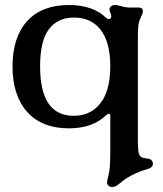

<svg xmlns="http://www.w3.org/2000/svg" viewBox="-20 -502 650 766"><path d="M407 225Q407 219 411 205L416 182Q420 157 420 104V-40Q420 -48 415 -48Q410 -48 405 -44Q351 10 255 10Q147 10 88.5 -55.5Q30 -121 30 -237Q30 -354 88.5 -418Q147 -482 255 -482Q303 -482 340.5 -469Q378 -456 404 -430Q409 -426 415 -426Q419 -426 421.5 -429Q424 -432 424 -437Q424 -444 420 -452Q417 -458 417 -464Q417 -472 423 -477Q429 -482 440 -482Q445 -482 461 -478Q479 -472 498 -472H533Q550 -472 550 -457Q550 -452 547.5 -445Q545 -438 540 -428L539 -426Q533 -413 531.5 -396Q530 -379 530 -343V-332V54Q530 85 532 100.5Q534 116 540 122Q546 128 564 130L570 131Q580 132 585 138Q590 144 590 151Q590 167 567 173Q523 185 485 209Q469 220 460 228Q447 238 441.5 241Q436 244 426 244Q418 244 412.5 238.5Q407 233 407 225ZM420 -237Q420 -333 382 -382.5Q344 -432 275 -432Q211 -432 175.5 -386Q140 -340 140 -237Q140 -40 274 -40Q342 -40 381 -90.5Q420 -141 420 -237Z"/></svg>

Font: Raigarh
Style: Regular
Weight: 400
Designer: jaikishan Patel
Foundry: MagicType
Version: Version 1.000;FEAKit 1.0